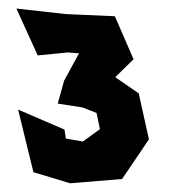

<svg xmlns="http://www.w3.org/2000/svg" viewBox="-20 -754 389 440"><path d="M66.4 -627 135.7 -633.8 161.1 -631.8 127 -569.3 112.3 -516.6 168.9 -507.8 201.2 -495.1 209 -458 169.9 -429.7 130.9 -436.5 127.9 -457 21.5 -502.9 56.6 -359.4 140.6 -334 259.8 -343.8 321.3 -434.6 297.9 -540 244.1 -577.1 286.1 -618.2 243.2 -716.8 130.9 -721.7 17.6 -734.4Z"/></svg>

Font: MaokenAssortedSans-Lite
Style: Lite
Weight: 400
Version: Version 1.400